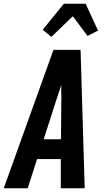

<svg xmlns="http://www.w3.org/2000/svg" viewBox="-41 -1000 561 1020"><path d="M-21 0 243 -735H387L409 0H282V-155H156L106 0ZM283 -260 285 -490Q284 -505 284 -519.5Q284 -534 285 -549Q280 -534 275 -519.5Q270 -505 265 -490L191 -260ZM232 -804 186 -842 298 -980H414L480 -837L471 -833L424 -809L346 -914Z"/></svg>

Font: Iosevka SS18 Extrabold
Style: Italic
Weight: 800
Italic angle: -9°
Monospace: yes
Designer: Belleve Invis
Foundry: Belleve Invis
Version: Version 25.1.1; ttfautohint (v1.8.4)